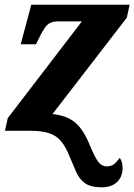

<svg xmlns="http://www.w3.org/2000/svg" viewBox="-20 -556 571 816"><path d="M412 240Q365 240 341 222.5Q317 205 303.5 174.5Q290 144 274 105Q251 47 216.5 23.5Q182 0 112 0H1L13 -54L328 -465H225Q188 -465 170.5 -438Q153 -411 133 -368H68L113 -536H531L519 -481L203 -71Q262 -66 298.5 -36Q335 -6 362 62Q381 108 396 129.5Q411 151 434 151Q451 151 462 143.5Q473 136 489 115Q498 129 499.5 140.5Q501 152 501 163Q499 198 476 219Q453 240 412 240Z"/></svg>

Font: Noto Serif SemiCondensed ExtraBold
Style: Italic
Weight: 800
Width: 4
Italic angle: -12°
Designer: Monotype Design Team
Foundry: Monotype Imaging Inc.
Version: Version 2.014; ttfautohint (v1.8.4.7-5d5b)